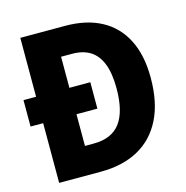

<svg xmlns="http://www.w3.org/2000/svg" viewBox="-105 -814 885 913"><g transform="rotate(-15 337.0 -357.0)"><path d="M295 -714Q400 -714 473.5 -674.5Q547 -635 586 -558.5Q625 -482 625 -370Q625 -249 583.5 -166.5Q542 -84 465 -42Q388 0 280 0H75V-294H13V-424H75V-714ZM293 -577H239V-424H342V-294H239V-138H281Q371 -138 413 -194Q455 -250 455 -364Q455 -438 436.5 -485Q418 -532 382.5 -554.5Q347 -577 293 -577Z"/></g></svg>

Font: Noto Sans Khmer SemiCondensed ExtraBold
Style: Regular
Weight: 800
Width: 4
Designer: Danh Hong and the Monotype Design Team
Foundry: Monotype Imaging Inc.
Version: Version 2.004